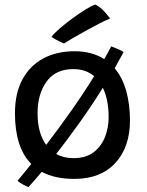

<svg xmlns="http://www.w3.org/2000/svg" viewBox="-20 -756 635 828"><path d="M300.5 15.5Q216.5 15.5 160 -15Q129 22 102.5 51Q92.5 47 78 39Q63.5 31 55.5 23.5Q84 -10 115 -49Q44.5 -119.5 44.5 -267.5Q44.5 -354 76.8 -413.5Q109 -473 166.8 -504Q224.5 -535 301.5 -535Q376.5 -535 429.5 -501Q446 -529.5 459.5 -556Q474 -550.5 489.5 -544Q505 -537.5 513 -531.5Q495 -497.5 474.5 -461.5Q508 -422 524.2 -364.2Q540.5 -306.5 540.5 -236Q540.5 -121.5 477.2 -53Q414 15.5 300.5 15.5ZM142 -267.5Q142 -182.5 179 -131Q232 -200 286 -276.5Q340 -353 386 -427.5Q350 -458 296.5 -458Q219.5 -458 180.8 -404.2Q142 -350.5 142 -267.5ZM296.5 -74Q351 -74 384.2 -99.8Q417.5 -125.5 433 -165.8Q448.5 -206 448.5 -250.5Q448.5 -326 423.5 -377.5Q374.5 -299 322.5 -226.2Q270.5 -153.5 222.5 -92Q254.5 -74 296.5 -74ZM391 -736.5Q413.5 -725 430.8 -705.5Q448 -686 454.5 -676Q438.5 -670 409.2 -655Q380 -640 348 -622.2Q316 -604.5 290.5 -589.5Q265 -574.5 256 -568.5Q251.5 -570 240 -575.5Q228.5 -581 217.5 -587.2Q206.5 -593.5 202 -597.5Q214 -613 239 -634.5Q264 -656 293.8 -677.8Q323.5 -699.5 350 -715.8Q376.5 -732 391 -736.5Z"/></svg>

Font: Grandstander
Style: Regular
Weight: 400
Designer: Tyler Finck
Foundry: Etcetera Type Co
Version: Version 1.200; ttfautohint (v1.8.3)